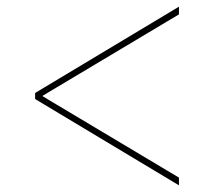

<svg xmlns="http://www.w3.org/2000/svg" viewBox="-20 -592 640 574"><path d="M515 -38V-61L108 -304V-306L515 -549V-572L85 -314V-296Z"/></svg>

Font: IBM Plex Devanagari Thin
Style: Regular
Weight: 100
Designer: Mike Abbink, Paul van der Laan, Pieter van Rosmalen, Erin McLaughlin
Foundry: Bold Monday
Version: Version 1.0